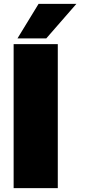

<svg xmlns="http://www.w3.org/2000/svg" viewBox="-20 -980 469 1000"><path d="M281 -750V0H51V-750ZM378 -960 221 -780H71L181 -960Z"/></svg>

Font: Metropolitano Black
Style: Regular
Weight: 900
Designer: Fonts by Alex Slobzheninov & Chris M. Simpson / Changes by Cristiano Sobral
Foundry: Fonts by Alex Slobzheninov & Chris M. Simpson / Changes by Cristiano Sobral
Version: Version 1.00;August 30, 2020;FontCreator 13.0.0.2681 64-bit